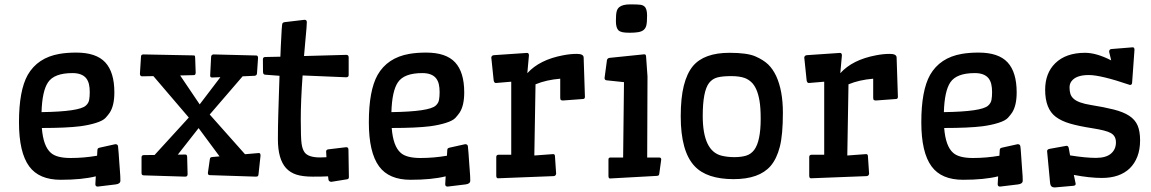

<svg xmlns="http://www.w3.org/2000/svg" viewBox="-20 -801 5208 869"><path d="M413.6 -2.9Q351.1 12.7 254.9 12.7Q156.7 12.7 112.3 -47.9Q65.9 -110.8 65.9 -247.6Q65.9 -391.1 105.5 -461.9Q150.4 -540 249 -557.1Q283.2 -563 325.2 -563Q415.5 -563 456.5 -518.6Q497.6 -474.1 497.6 -382.8Q497.6 -323.2 476.6 -291Q469.7 -280.8 458 -267.8Q446.3 -254.9 414.8 -244.9Q383.3 -234.9 342.8 -229.5Q279.8 -221.7 169.4 -221.7Q175.8 -139.2 210 -109.4Q235.8 -85.9 299.8 -85.9Q359.9 -85.9 419.4 -96.2L420.9 -121.6Q421.4 -127.4 423.6 -129.4Q425.8 -131.3 431.6 -132.8L502 -148.4Q512.7 -148.4 514.2 -139.2Q515.6 -130.9 517.1 -106.7Q518.6 -82.5 520 -64.9Q521.5 -47.4 522.5 -31.2L524.4 -3.9Q524.9 8.3 524.9 16.6Q524.9 31.2 503.4 33.7L422.4 43.5Q411.6 43.5 411.6 32.7ZM370.1 -446.8Q351.1 -470.2 308.1 -470.2Q225.1 -470.2 197.3 -428.2Q170.9 -389.2 168 -293.5Q338.4 -295.9 368.2 -322.8Q380.9 -334 383.5 -348.9Q386.2 -363.8 386.2 -384Q386.2 -404.3 382.6 -419.9Q378.9 -435.5 370.1 -446.8Z M630.9 -7.3Q620.6 -7.3 620.6 -17.6V-89.4Q620.6 -99.1 631.8 -99.1L679.7 -99.6L834.5 -269L674.3 -456.5L623.5 -455.6Q613.3 -455.6 613.3 -467.3L618.2 -544.9Q618.2 -554.7 629.4 -554.7L854.5 -550.3Q861.3 -550.3 862.3 -547.6Q863.3 -544.9 863.3 -539.6L865.7 -471.2Q864.7 -464.8 862.8 -462.9Q860.8 -460.9 855 -460.9L795.4 -459.5L883.8 -328.6L977.5 -451.7L939.5 -450.2Q931.6 -450.2 931.2 -458.5L935.5 -543.9Q936.5 -553.7 946.3 -554.7L1140.1 -549.8Q1147.9 -549.8 1147.9 -538.1L1143.1 -468.3Q1142.1 -459 1132.3 -458L1078.1 -455.6L929.2 -282.7L1088.9 -103L1151.9 -108.4Q1159.2 -108.4 1159.2 -96.7L1149.9 -10.7Q1148.9 -5.4 1147 -3.7Q1145 -2 1138.7 -1.5L928.7 -8.3Q920.9 -8.3 920.9 -18.6L929.7 -80.1Q930.7 -86.4 933.1 -88.1Q935.5 -89.8 940.9 -90.3L973.6 -93.3L878.9 -221.2L784.7 -101.1L819.3 -101.6Q827.1 -101.6 827.1 -89.8L829.1 -11.7Q828.1 -5.4 825.9 -3.7Q823.7 -2 818.4 -1.5Z M1464.8 -2.9Q1441.4 -1.5 1395.8 -1.5Q1350.1 -1.5 1321.5 -10.7Q1293 -20 1274.4 -40.5Q1237.8 -81.1 1237.8 -170.9Q1237.8 -229 1239.5 -282Q1241.2 -335 1242.4 -376.2Q1243.7 -417.5 1245.1 -458L1180.2 -462.9Q1170.4 -463.4 1170.4 -476.1L1169.9 -532.2Q1169.9 -543 1180.7 -543L1249 -544.4Q1250 -569.8 1251 -592.8L1254.9 -666.5Q1256.3 -692.4 1258.8 -696Q1261.2 -699.7 1267.6 -700.7L1358.4 -711.4Q1368.7 -711.4 1368.7 -700.7Q1368.7 -685.1 1363.3 -629.9L1356 -547.4L1547.4 -552.7Q1558.1 -552.7 1558.1 -541V-461.4Q1558.1 -451.7 1547.4 -451.2L1349.6 -459.5Q1341.3 -345.2 1341.3 -260.3Q1341.3 -175.3 1345 -150.4Q1348.6 -125.5 1358.4 -111.8Q1375 -88.4 1429.2 -88.4Q1444.8 -88.4 1457.5 -89.4Q1456.1 -106.4 1456.1 -115Q1456.1 -123.5 1465.3 -125L1546.9 -134.8Q1557.1 -134.8 1557.1 -123.5L1559.1 0.5Q1559.1 8.8 1551.8 10.3L1479.5 22Q1468.3 21 1466.8 12.7Z M1997.1 -2.9Q1934.6 12.7 1838.4 12.7Q1740.2 12.7 1695.8 -47.9Q1649.4 -110.8 1649.4 -247.6Q1649.4 -391.1 1689 -461.9Q1733.9 -540 1832.5 -557.1Q1866.7 -563 1908.7 -563Q1999 -563 2040 -518.6Q2081.1 -474.1 2081.1 -382.8Q2081.1 -323.2 2060.1 -291Q2053.2 -280.8 2041.5 -267.8Q2029.8 -254.9 1998.3 -244.9Q1966.8 -234.9 1926.3 -229.5Q1863.3 -221.7 1752.9 -221.7Q1759.3 -139.2 1793.5 -109.4Q1819.3 -85.9 1883.3 -85.9Q1943.4 -85.9 2002.9 -96.2L2004.4 -121.6Q2004.9 -127.4 2007.1 -129.4Q2009.3 -131.3 2015.1 -132.8L2085.4 -148.4Q2096.2 -148.4 2097.7 -139.2Q2099.1 -130.9 2100.6 -106.7Q2102.1 -82.5 2103.5 -64.9Q2105 -47.4 2106 -31.2L2107.9 -3.9Q2108.4 8.3 2108.4 16.6Q2108.4 31.2 2086.9 33.7L2005.9 43.5Q1995.1 43.5 1995.1 32.7ZM1953.6 -446.8Q1934.6 -470.2 1891.6 -470.2Q1808.6 -470.2 1780.8 -428.2Q1754.4 -389.2 1751.5 -293.5Q1921.9 -295.9 1951.7 -322.8Q1964.4 -334 1967 -348.9Q1969.7 -363.8 1969.7 -384Q1969.7 -404.3 1966.1 -419.9Q1962.4 -435.5 1953.6 -446.8Z M2233.9 5.9Q2226.1 5.9 2226.1 -5.9V-90.3Q2226.1 -100.6 2236.8 -100.6H2293.9V-431.2L2224.1 -425.3Q2216.3 -425.8 2214.4 -437L2203.6 -541Q2205.1 -550.3 2215.3 -551.3L2365.2 -561.5Q2374 -561.5 2374 -550.3L2366.7 -469.7Q2421.9 -530.8 2528.8 -550.8Q2561 -557.1 2590.8 -557.1Q2620.6 -557.1 2621.6 -541.5L2627.4 -362.8Q2627.4 -354 2620.1 -353L2528.3 -346.2Q2522.5 -346.2 2519 -348.1Q2515.6 -350.1 2515.6 -358.4V-444.8Q2452.1 -439.5 2403.8 -419.4L2398.4 -97.2L2483.4 -103.5Q2491.2 -103.5 2491.7 -95.2L2497.1 -14.6Q2495.6 -4.9 2486.3 -3.9Z M2740.7 6.8Q2733.9 6.8 2733.9 -4.9V-78.6Q2733.9 -87.9 2741.7 -87.9H2800.3L2804.2 -429.2L2725.1 -437.5Q2716.3 -438.5 2716.3 -448.2L2727.1 -528.8Q2729 -537.6 2738.8 -539.1L2895.5 -555.2Q2900.9 -555.2 2902.3 -552.5Q2903.8 -549.8 2904.3 -543.9L2910.6 -455.1L2909.2 -87.9H2964.8Q2972.7 -87.9 2972.7 -78.6L2963.9 -14.6Q2962.9 -8.8 2960.7 -7.1Q2958.5 -5.4 2952.1 -4.9ZM2778.8 -664.1Q2767.6 -675.8 2767.6 -705.6Q2767.6 -735.4 2770.8 -748.3Q2773.9 -761.2 2782.7 -768.6Q2797.9 -781.2 2832.3 -781.2Q2866.7 -781.2 2878.4 -779.5Q2890.1 -777.8 2897 -771.5Q2908.7 -761.2 2908.7 -730.5Q2908.7 -699.7 2905.3 -686Q2901.9 -672.4 2892.6 -665Q2883.3 -657.7 2867.7 -655.3Q2852.1 -652.8 2830.3 -652.8Q2808.6 -652.8 2797.1 -655.3Q2785.6 -657.7 2778.8 -664.1Z M3061 -274.4Q3061 -357.9 3075 -413.3Q3088.9 -468.8 3116.2 -502Q3167 -562 3281.7 -562Q3361.8 -562 3398.7 -545.9Q3435.5 -529.8 3456.8 -509.3Q3478 -488.8 3493.2 -456.5Q3523.4 -390.6 3523.4 -290.8Q3523.4 -190.9 3509.5 -136.7Q3495.6 -82.5 3467.8 -49.8Q3416 9.8 3300.3 9.8Q3179.2 9.8 3124 -48.8Q3061 -115.2 3061 -274.4ZM3351.1 -447.8Q3327.6 -456.5 3289.1 -456.5Q3250.5 -456.5 3227.5 -450.7Q3204.6 -444.8 3189.5 -425.8Q3160.6 -388.7 3160.6 -276.4Q3160.6 -116.7 3246.6 -96.2Q3272.9 -89.8 3303.7 -89.8Q3334.5 -89.8 3356.7 -96.4Q3378.9 -103 3393.6 -122.6Q3408.2 -142.1 3415.5 -177.2Q3422.9 -212.4 3422.9 -263.2Q3422.9 -314 3417.5 -345.2Q3412.1 -376.5 3402.6 -397.2Q3393.1 -418 3379.9 -429.9Q3366.7 -441.9 3351.1 -447.8Z M3650.4 5.9Q3642.6 5.9 3642.6 -5.9V-90.3Q3642.6 -100.6 3653.3 -100.6H3710.4V-431.2L3640.6 -425.3Q3632.8 -425.8 3630.9 -437L3620.1 -541Q3621.6 -550.3 3631.8 -551.3L3781.7 -561.5Q3790.5 -561.5 3790.5 -550.3L3783.2 -469.7Q3838.4 -530.8 3945.3 -550.8Q3977.5 -557.1 4007.3 -557.1Q4037.1 -557.1 4038.1 -541.5L4043.9 -362.8Q4043.9 -354 4036.6 -353L3944.8 -346.2Q3939 -346.2 3935.5 -348.1Q3932.1 -350.1 3932.1 -358.4V-444.8Q3868.7 -439.5 3820.3 -419.4L3814.9 -97.2L3899.9 -103.5Q3907.7 -103.5 3908.2 -95.2L3913.6 -14.6Q3912.1 -4.9 3902.8 -3.9Z M4497.6 -2.9Q4435.1 12.7 4338.9 12.7Q4240.7 12.7 4196.3 -47.9Q4149.9 -110.8 4149.9 -247.6Q4149.9 -391.1 4189.5 -461.9Q4234.4 -540 4333 -557.1Q4367.2 -563 4409.2 -563Q4499.5 -563 4540.5 -518.6Q4581.5 -474.1 4581.5 -382.8Q4581.5 -323.2 4560.5 -291Q4553.7 -280.8 4542 -267.8Q4530.3 -254.9 4498.8 -244.9Q4467.3 -234.9 4426.8 -229.5Q4363.8 -221.7 4253.4 -221.7Q4259.8 -139.2 4293.9 -109.4Q4319.8 -85.9 4383.8 -85.9Q4443.8 -85.9 4503.4 -96.2L4504.9 -121.6Q4505.4 -127.4 4507.6 -129.4Q4509.8 -131.3 4515.6 -132.8L4585.9 -148.4Q4596.7 -148.4 4598.1 -139.2Q4599.6 -130.9 4601.1 -106.7Q4602.5 -82.5 4604 -64.9Q4605.5 -47.4 4606.4 -31.2L4608.4 -3.9Q4608.9 8.3 4608.9 16.6Q4608.9 31.2 4587.4 33.7L4506.3 43.5Q4495.6 43.5 4495.6 32.7ZM4454.1 -446.8Q4435.1 -470.2 4392.1 -470.2Q4309.1 -470.2 4281.2 -428.2Q4254.9 -389.2 4252 -293.5Q4422.4 -295.9 4452.1 -322.8Q4464.8 -334 4467.5 -348.9Q4470.2 -363.8 4470.2 -384Q4470.2 -404.3 4466.6 -419.9Q4462.9 -435.5 4454.1 -446.8Z M5094.2 -416.5Q4962.4 -461.4 4908.2 -461.4Q4849.6 -461.4 4829.1 -432.6Q4820.8 -421.4 4820.8 -404.8Q4820.8 -388.2 4824.7 -376Q4828.6 -363.8 4838.9 -354.5Q4859.4 -335 4918 -325.7Q4976.6 -316.4 5020.3 -305.4Q5064 -294.4 5090.6 -277.1Q5117.2 -259.8 5128.7 -233.4Q5140.1 -207 5140.1 -165.8Q5140.1 -124.5 5127.9 -92.8Q5115.7 -61 5093.3 -39.1Q5047.9 4.4 4967.3 4.4Q4912.1 4.4 4840.3 -9.3L4848.6 31.2Q4848.6 39.1 4837.4 40L4753.4 47.4Q4734.9 47.4 4732.9 28.3L4719.2 -116.7Q4719.2 -125.5 4731 -127.4L4807.1 -141.1Q4815.4 -141.1 4817.4 -129.9L4823.2 -97.7Q4894 -86.4 4939.9 -86.4Q4985.8 -86.4 5008.3 -105.7Q5030.8 -125 5030.8 -156.7Q5030.8 -186.5 5006.8 -199.2Q4985.8 -210.9 4924.6 -220.5Q4863.3 -230 4823.7 -241.5Q4784.2 -252.9 4758.8 -272Q4710.4 -308.1 4710.4 -394.5Q4710.4 -469.7 4755.9 -514.6Q4804.2 -562 4891.1 -562Q4942.4 -562 5009.3 -527.8L5000 -566.4Q5000 -578.1 5010.3 -579.1L5106.9 -586.9Q5114.7 -586.9 5114.7 -575.7L5104 -426.8Q5103.5 -416.5 5094.2 -416.5Z"/></svg>

Font: Wellfleet
Style: Regular
Weight: 400
Designer: Riccardo De Franceschi
Foundry: Riccardo De Franceschi
Version: Version 1.002